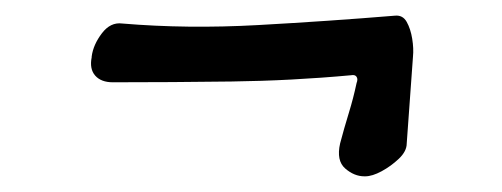

<svg xmlns="http://www.w3.org/2000/svg" viewBox="-20 -328 640 245"><path d="M445 -103Q432 -103 420.5 -113Q409 -123 414 -145Q419 -164 425 -183.5Q431 -203 435 -222Q437 -227 435 -230Q433 -233 428 -232Q352 -225 275.5 -224Q199 -223 124 -223Q109 -223 101.5 -231.5Q94 -240 97 -255V-256Q99 -271 110 -285.5Q121 -300 136 -298Q219 -291 309 -296Q399 -301 484 -308Q494 -309 499 -300Q504 -291 506 -278.5Q508 -266 507 -256Q505 -228 503 -200.5Q501 -173 499 -145Q499 -135 489 -125.5Q479 -116 467 -109.5Q455 -103 446 -103Z"/></svg>

Font: Winky Sans
Style: Italic
Weight: 400
Italic angle: -8.97852°
Designer: Simon Atzbach
Foundry: typofactur
Version: Version 1.205